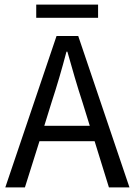

<svg xmlns="http://www.w3.org/2000/svg" viewBox="-20 -812 584 832"><path d="M203 -367 172 -267H369L338 -367Q320 -422 304 -476.5Q288 -531 272 -588H268Q253 -531 237 -476.5Q221 -422 203 -367ZM3 0 225 -656H319L541 0H452L390 -200H151L88 0ZM137 -735V-792H405V-735Z"/></svg>

Font: Processing Sans Pro
Style: Regular
Weight: 400
Designer: Paul D. Hunt
Foundry: Adobe Systems Incorporated
Version: Version 2.020;PS 2.000;hotconv 1.0.86;makeotf.lib2.5.63406